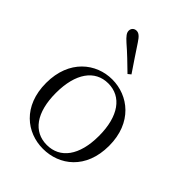

<svg xmlns="http://www.w3.org/2000/svg" viewBox="-233 -926 1056 1056"><g transform="rotate(45 295.0 -398.0)"><path d="M294 14C421 14 540 -74 540 -255C540 -435 419 -526 294 -526C170 -526 50 -435 50 -255C50 -75 168 14 294 14ZM294 -16C191 -16 127 -101 127 -254C127 -407 191 -495 294 -495C397 -495 462 -407 462 -254C462 -101 397 -16 294 -16ZM349 -620C316 -669 282 -719 250 -768C230 -799 216 -810 199 -810C183 -810 168 -799 168 -779C168 -763 179 -748 207 -723C248 -688 290 -647 332 -606Z"/></g></svg>

Font: Noto Serif CJK KR Light
Style: Regular
Weight: 300
Designer: Ryoko NISHIZUKA 西塚涼子 (kana & ideographs); Frank Grießhammer (Latin, Greek & Cyrillic); Wenlong ZHANG 张文龙 (bopomofo); San
Foundry: Adobe
Version: Version 2.001;hotconv 1.1.0;makeotfexe 2.6.0